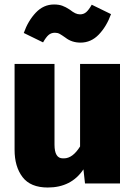

<svg xmlns="http://www.w3.org/2000/svg" viewBox="-20 -818 606 856"><path d="M193 18Q116 18 80.5 -28.5Q45 -75 45 -150V-533H223V-173Q223 -112 260 -112H265Q304 -112 337 -165V-533H515V0H359L352 -63Q298 18 193 18ZM339 -628Q300 -628 272 -650Q255 -662 246 -667Q237 -672 225 -672Q208 -672 196.5 -662Q185 -652 172 -629L86 -671Q105 -725 139.5 -761.5Q174 -798 221 -798Q242 -798 257.5 -792.5Q273 -787 291 -775Q305 -764 315.5 -759Q326 -754 337 -754Q353 -754 364.5 -764Q376 -774 389 -797L475 -755Q455 -700 420.5 -664Q386 -628 339 -628Z"/></svg>

Font: Trujillo ExtraBold
Style: Regular
Weight: 800
Designer: Fira Sans original fonts by bBox Type GmbH, Carrois Corporate GbR, & Edenspiekermann AG / Changes by Cristiano Sobral
Foundry: Fira Sans original fonts by bBox Type GmbH, Carrois Corporate GbR, & Edenspiekermann AG / Changes by Cristiano Sobral
Version: Version 4.301;July 28, 2020;FontCreator 13.0.0.2655 64-bit